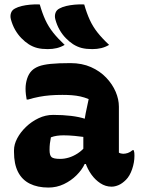

<svg xmlns="http://www.w3.org/2000/svg" viewBox="-20 -834 640 864"><path d="M515 -354Q515 -334 515 -313.5Q515 -293 515 -273Q515 -253 515 -233Q515 -213 515 -193Q515 -181 515 -169.5Q515 -158 515 -147Q518 -145 524 -143.5Q530 -142 534 -142Q544 -142 555 -145.5Q566 -149 576 -158H582Q584 -151 584.5 -146Q585 -141 585 -133Q585 -103 574.5 -72.5Q564 -42 547 -25Q530 -8 513.5 -1Q497 6 482 6Q455 6 431.5 -9.5Q408 -25 391 -49Q374 -73 364.5 -101Q355 -129 355 -153Q355 -173 355 -192Q355 -211 355 -230Q355 -249 357.5 -272Q360 -295 365.5 -324Q371 -353 379 -388Q360 -396 341.5 -400Q323 -404 303.5 -405.5Q284 -407 261 -407Q231 -407 206 -405Q181 -403 157 -398.5Q133 -394 106 -386H100Q98 -396 96.5 -409Q95 -422 95 -435Q95 -458 102 -480Q109 -502 123 -516Q135 -528 154.5 -535.5Q174 -543 208 -546.5Q242 -550 297 -550Q349 -550 389.5 -532Q430 -514 458 -484.5Q486 -455 500.5 -421Q515 -387 515 -354ZM203 -159Q203 -135 212 -127Q221 -119 251 -119Q270 -119 290 -125Q310 -131 330 -144Q350 -157 367 -178L376 -96H361Q349 -70 324.5 -45.5Q300 -21 267.5 -5.5Q235 10 198 10Q149 10 114 -7.5Q79 -25 61 -60.5Q43 -96 43 -150V-158Q43 -184 57.5 -211.5Q72 -239 97 -263Q122 -287 153.5 -302Q185 -317 219 -317Q263 -317 300 -312.5Q337 -308 364 -299Q391 -290 403 -278Q409 -272 414.5 -262.5Q420 -253 423.5 -239Q427 -225 427 -205Q400 -212 371.5 -216Q343 -220 316 -222.5Q289 -225 266 -225Q250 -225 236 -223Q222 -221 209 -216Q206 -201 204.5 -188Q203 -175 203 -161ZM159 -814Q170 -775 184 -744.5Q198 -714 219 -687.5Q240 -661 271 -632Q254 -622 235.5 -617.5Q217 -613 195 -613Q168 -613 148 -618Q128 -623 109 -635Q92 -646 76 -662.5Q60 -679 48 -700Q36 -721 29 -747Q25 -762 29.5 -775.5Q34 -789 48 -796Q61 -803 78 -807Q95 -811 115.5 -813Q136 -815 159 -814ZM359 -814Q370 -775 384 -744.5Q398 -714 419 -687.5Q440 -661 471 -632Q454 -622 435.5 -617.5Q417 -613 395 -613Q368 -613 348 -618Q328 -623 309 -635Q292 -646 276 -662.5Q260 -679 248 -700Q236 -721 229 -747Q225 -762 229.5 -775.5Q234 -789 248 -796Q261 -803 278 -807Q295 -811 315.5 -813Q336 -815 359 -814Z"/></svg>

Font: Recursive Monospace Casual ExtraBold
Style: Regular
Weight: 800
Version: Version 1.047